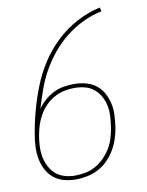

<svg xmlns="http://www.w3.org/2000/svg" viewBox="-85 -804 669 873"><g transform="rotate(-10 250.0 -367.5)"><path d="M195 8Q167 8 140.5 1Q114 -6 93.5 -22.5Q73 -39 60.5 -63Q48 -87 43 -113.5Q38 -140 39 -168.5Q40 -197 45 -225Q54 -280 69 -334.5Q84 -389 105 -442Q126 -495 158 -544.5Q190 -594 233 -634.5Q276 -675 328.5 -703Q381 -731 437 -743L441 -725Q397 -716 355 -696Q313 -676 276 -647Q239 -618 209 -581.5Q179 -545 156.5 -505Q134 -465 119 -422.5Q104 -380 91 -337Q106 -358 125 -374.5Q144 -391 166.5 -402Q189 -413 212.5 -417Q236 -421 259 -421Q287 -421 313.5 -414.5Q340 -408 361 -392Q382 -376 394.5 -353Q407 -330 413 -303.5Q419 -277 417.5 -249Q416 -221 412 -193Q408 -168 399.5 -142Q391 -116 377 -92.5Q363 -69 343.5 -49Q324 -29 299 -16Q274 -3 247.5 2.5Q221 8 195 8ZM196 -10Q219 -10 243.5 -15Q268 -20 290 -32.5Q312 -45 330 -63.5Q348 -82 361 -103.5Q374 -125 381 -148.5Q388 -172 392 -196Q396 -222 397.5 -247Q399 -272 394.5 -295.5Q390 -319 378.5 -340Q367 -361 349 -376Q331 -391 307.5 -397Q284 -403 258 -403Q235 -403 211.5 -398Q188 -393 166 -381Q144 -369 126 -350.5Q108 -332 95.5 -310.5Q83 -289 75.5 -265.5Q68 -242 64 -219Q60 -196 58.5 -172.5Q57 -149 60.5 -126.5Q64 -104 73 -83.5Q82 -63 96.5 -47Q111 -31 132 -22Q153 -13 176 -11Q180 -10 185 -10Q190 -10 195 -10Z"/></g></svg>

Font: Iosevka Curly Thin
Style: Italic
Weight: 100
Italic angle: -9°
Monospace: yes
Designer: Belleve Invis
Foundry: Belleve Invis
Version: Version 22.1.2; ttfautohint (v1.8.4)